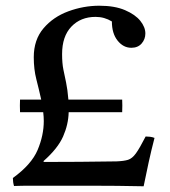

<svg xmlns="http://www.w3.org/2000/svg" viewBox="-20 -650 595 671"><path d="M482 1Q439 0 389.5 -0.5Q340 -1 291 -1Q242 -1 200 -1Q140 -1 96 -1Q52 -1 29 0Q25 -13 25 -28Q90 -75 111.5 -126Q133 -177 133 -227Q133 -242 131 -258H50Q49 -282 50 -302H124Q116 -338 107 -373Q98 -408 98 -450Q98 -511 132 -551Q166 -591 219 -610.5Q272 -630 327 -630Q381 -630 417 -614.5Q453 -599 470.5 -577Q488 -555 488 -533Q488 -513 475 -498Q462 -483 439 -483Q411 -483 391 -508Q371 -533 371 -575Q345 -591 314 -591Q262 -591 229.5 -557Q197 -523 197 -461Q197 -429 201.5 -407Q206 -385 211 -361.5Q216 -338 219 -302H407Q408 -282 407 -258H220Q219 -215 200.5 -173Q182 -131 132 -87L133 -84Q188 -84 258 -84.5Q328 -85 387 -86Q413 -87 427.5 -91.5Q442 -96 455 -114Q468 -132 489 -173Q496 -173 504.5 -172Q513 -171 520 -168Q509 -126 499.5 -82.5Q490 -39 482 1Z"/></svg>

Font: Tiro Telugu
Style: Regular
Weight: 400
Designer: Telugu: John Hudson & Fiona Ross. Latin: John Hudson.
Foundry: Tiro Typeworks Ltd.
Version: Version 1.52